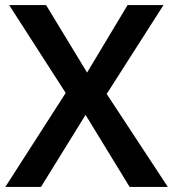

<svg xmlns="http://www.w3.org/2000/svg" viewBox="-20 -734 680 754"><path d="M639 0 399 -365 622 -714H481L322 -449L161 -714H16L238 -369L1 0H141L316 -283L489 0Z"/></svg>

Font: Noto Sans Thaana SemiBold
Style: Regular
Weight: 600
Designer: David Williams
Foundry: Google Inc.
Version: Version 3.001